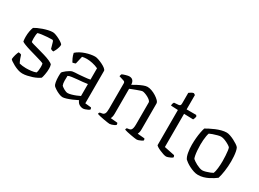

<svg xmlns="http://www.w3.org/2000/svg" viewBox="-31 -1274 2537 1878"><g transform="rotate(30 1237.5 -334.5)"><path d="M216 0Q192 0 165.5 -9Q139 -18 115 -31Q91 -44 75.5 -55Q60 -66 58 -72Q60 -96 67.5 -121.5Q75 -147 83 -162Q93 -162 101.5 -159.5Q110 -157 115 -154Q120 -137 128 -114.5Q136 -92 147 -72Q163 -68 182.5 -65.5Q202 -63 222 -63Q250 -63 280 -66.5Q310 -70 333 -79Q338 -89 340.5 -107.5Q343 -126 343 -144Q343 -152 342.5 -162.5Q342 -173 340 -183Q337 -187 311 -195.5Q285 -204 247 -214.5Q209 -225 170.5 -236.5Q132 -248 104 -259Q76 -270 70 -277Q68 -289 67 -302Q66 -315 66 -328Q66 -361 71.5 -390.5Q77 -420 85 -439Q97 -447 119.5 -457.5Q142 -468 169.5 -477.5Q197 -487 225 -493.5Q253 -500 276 -500Q290 -500 311.5 -492Q333 -484 354.5 -472.5Q376 -461 390.5 -450Q405 -439 406 -433Q407 -422 401.5 -402.5Q396 -383 387.5 -365.5Q379 -348 373 -339Q363 -339 354 -342.5Q345 -346 341 -349Q330 -383 324 -408.5Q318 -434 307 -434Q284 -434 252.5 -432Q221 -430 192.5 -426Q164 -422 148 -417Q144 -405 142.5 -388Q141 -371 141 -355Q141 -343 142 -332Q143 -321 144 -314Q148 -310 173 -303Q198 -296 234.5 -286Q271 -276 308.5 -265Q346 -254 375.5 -241Q405 -228 415 -216Q418 -206 419.5 -194.5Q421 -183 421 -172Q421 -139 414.5 -105Q408 -71 403 -60Q391 -51 370 -40Q349 -29 323 -20.5Q297 -12 269.5 -6Q242 0 216 0Z M673 4Q656 4 631 -6.5Q606 -17 585 -31Q564 -45 556 -54Q548 -64 543 -91.5Q538 -119 538 -152Q538 -164 538.5 -174.5Q539 -185 540 -195Q541 -200 551 -210Q561 -220 576 -231.5Q591 -243 606.5 -252Q622 -261 633 -263Q643 -265 660.5 -266Q678 -267 700 -268Q714 -269 730 -270.5Q746 -272 763 -273.5Q780 -275 796 -277Q812 -279 825 -282V-410Q793 -425 758 -432.5Q723 -440 694 -440Q681 -440 668 -438.5Q655 -437 642 -434L622 -347Q618 -346 609.5 -342.5Q601 -339 588 -338Q580 -351 569 -374.5Q558 -398 552 -427Q572 -445 597 -458.5Q622 -472 649.5 -481Q677 -490 703.5 -495Q730 -500 753 -500Q768 -500 791.5 -492Q815 -484 839.5 -472Q864 -460 880.5 -446.5Q897 -433 897 -422V-56L965 -49Q967 -47 969.5 -41Q972 -35 972 -29Q966 -22 952.5 -15.5Q939 -9 925 -4.5Q911 0 901 0Q888 0 872 -6Q856 -12 845 -24Q834 -36 829 -52Q802 -38 771 -25Q740 -12 714 -4Q688 4 673 4ZM698 -56Q712 -56 736 -62.5Q760 -69 785 -79Q810 -89 825 -97V-232Q797 -227 772 -225Q747 -223 715 -220Q683 -217 653.5 -213Q624 -209 612 -201Q611 -176 611 -145.5Q611 -115 620 -94Q633 -82 656 -69Q679 -56 698 -56Z M1202 0Q1194 0 1175 -3Q1156 -6 1132.5 -10Q1109 -14 1088 -19Q1067 -24 1056 -28Q1056 -35 1059 -41Q1062 -47 1064 -48L1091 -53Q1106 -55 1115.5 -69.5Q1125 -84 1125 -126V-413Q1125 -421 1121.5 -427Q1118 -433 1108 -436L1054 -453Q1056 -463 1057.5 -468Q1059 -473 1062 -479Q1077 -486 1102 -493Q1127 -500 1139 -500Q1167 -500 1181 -483Q1195 -466 1195 -437Q1217 -450 1244.5 -464.5Q1272 -479 1299 -489.5Q1326 -500 1345 -500Q1367 -500 1393.5 -490.5Q1420 -481 1444.5 -465.5Q1469 -450 1485 -433.5Q1501 -417 1501 -402V-110Q1501 -89 1497 -74.5Q1493 -60 1490 -55L1569 -48Q1572 -44 1573.5 -39Q1575 -34 1575 -28Q1569 -22 1556.5 -15.5Q1544 -9 1530.5 -4.5Q1517 0 1506 0Q1498 0 1479.5 -3Q1461 -6 1438 -10Q1415 -14 1394.5 -19Q1374 -24 1363 -28Q1363 -35 1365.5 -40Q1368 -45 1371 -48L1397 -52Q1408 -54 1415 -61Q1422 -68 1426 -84Q1430 -100 1430 -126V-374Q1430 -384 1417.5 -395.5Q1405 -407 1387.5 -416.5Q1370 -426 1352.5 -432Q1335 -438 1325 -438Q1318 -438 1301 -432.5Q1284 -427 1263 -419Q1242 -411 1223.5 -404Q1205 -397 1197 -393V-111Q1197 -90 1193 -75.5Q1189 -61 1185 -55L1263 -48Q1266 -44 1267.5 -39Q1269 -34 1269 -28Q1264 -21 1251 -14.5Q1238 -8 1224 -4Q1210 0 1202 0Z M1840 0Q1828 0 1807.5 -6.5Q1787 -13 1765.5 -22.5Q1744 -32 1729 -41.5Q1714 -51 1714 -57V-452L1634 -456Q1634 -472 1638 -482Q1642 -492 1645 -495L1696 -499Q1708 -501 1713 -507Q1718 -513 1718 -530V-648Q1727 -655 1741 -663.5Q1755 -672 1768 -673L1785 -662V-500H1893L1902 -488Q1901 -475 1896.5 -463.5Q1892 -452 1889 -447L1785 -450V-75L1902 -51Q1904 -49 1906.5 -43.5Q1909 -38 1909 -29Q1902 -22 1889 -15.5Q1876 -9 1862 -4.5Q1848 0 1840 0Z M2200 0Q2177 0 2150.5 -8.5Q2124 -17 2100 -29.5Q2076 -42 2058.5 -54.5Q2041 -67 2033 -75Q2017 -97 2009.5 -139.5Q2002 -182 2002 -225Q2002 -266 2005.5 -303.5Q2009 -341 2015 -372Q2021 -403 2028 -424Q2043 -433 2068 -446Q2093 -459 2122.5 -471.5Q2152 -484 2182.5 -492Q2213 -500 2239 -500Q2256 -500 2279.5 -492Q2303 -484 2326.5 -472Q2350 -460 2368.5 -447.5Q2387 -435 2395 -425Q2403 -411 2408 -386Q2413 -361 2415 -332.5Q2417 -304 2417 -278Q2417 -220 2409 -165.5Q2401 -111 2390 -77Q2377 -67 2357 -54Q2337 -41 2312 -28.5Q2287 -16 2258.5 -8Q2230 0 2200 0ZM2216 -60Q2230 -60 2253 -66.5Q2276 -73 2297 -81.5Q2318 -90 2325 -95Q2334 -116 2338.5 -157Q2343 -198 2343 -237Q2343 -268 2341 -299Q2339 -330 2336 -353Q2333 -376 2328 -386Q2322 -393 2301.5 -405.5Q2281 -418 2256 -428Q2231 -438 2211 -438Q2197 -438 2173 -431.5Q2149 -425 2125.5 -417Q2102 -409 2091 -403Q2086 -391 2082 -369Q2078 -347 2076 -321Q2074 -295 2074 -271Q2074 -237 2076.5 -205Q2079 -173 2083.5 -150Q2088 -127 2093 -118Q2099 -112 2113.5 -102Q2128 -92 2146 -82.5Q2164 -73 2182.5 -66.5Q2201 -60 2216 -60Z"/></g></svg>

Font: Texturina Medium 12pt ExtraLight
Style: Regular
Weight: 250
Version: Version 1.002